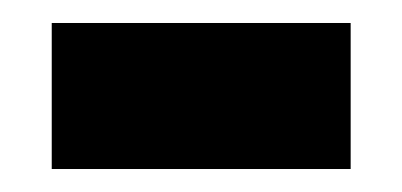

<svg xmlns="http://www.w3.org/2000/svg" viewBox="-20 -356 350 167"><path d="M25 -209V-336H285V-209Z"/></svg>

Font: Noto Serif Devanagari Black
Style: Regular
Weight: 900
Designer: Universal Thirst, Indian Type Foundry and the Monotype Design Team
Foundry: Monotype Imaging Inc.
Version: Version 2.004; ttfautohint (v1.8.4.7-5d5b)